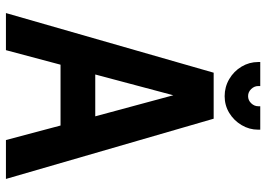

<svg xmlns="http://www.w3.org/2000/svg" viewBox="-145 -752 897 647"><g transform="rotate(90 303.5 -428.5)"><path d="M417 -857H338V-850Q338 -837 328 -826.5Q318 -816 304 -816Q290 -816 280 -826.5Q270 -837 270 -850V-857H189V-850Q189 -820 204.5 -794Q220 -768 246.5 -752.5Q273 -737 304 -737Q335 -737 360.5 -752.5Q386 -768 401.5 -794Q417 -820 417 -850ZM583 0 380 -700H225L24 0H149L198 -184H403L452 0ZM231 -301 301 -564 372 -301Z"/></g></svg>

Font: Advent Pro Expanded
Style: Bold
Weight: 700
Width: 7
Designer: VivaRado, Andreas Kalpakidis
Foundry: VivaRado, Andreas Kalpakidis
Version: Version 3.000